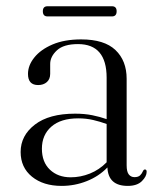

<svg xmlns="http://www.w3.org/2000/svg" viewBox="-20 -585 512 614"><path d="M46 -99Q46 -151.5 91.5 -186.5Q137 -221.5 220 -221.5Q250.5 -221.5 275.2 -216.5Q300 -211.5 321 -204V-336.5Q321 -444 229.5 -444Q183.5 -444 162 -424Q140.5 -404 140.5 -380.5V-349Q140.5 -332 129.8 -322.5Q119 -313 102 -313Q69.5 -313 69.5 -348.5Q69.5 -376 89.8 -401.2Q110 -426.5 148 -442.8Q186 -459 239.5 -459Q313.5 -459 349.2 -425Q385 -391 385 -333V-56.5Q385 -35.5 392 -27Q399 -18.5 410 -18.5Q422 -18.5 428 -24.2Q434 -30 437 -37.5Q439.5 -43 443.5 -43Q449 -43 449 -35.5Q449 -21 433.8 -5.8Q418.5 9.5 388.5 9.5Q326 9.5 323.5 -49.5Q296 -21 257.5 -5.8Q219 9.5 177 9.5Q118.5 9.5 82.2 -20Q46 -49.5 46 -99ZM114 -109.5Q114 -66.5 139.8 -42.2Q165.5 -18 206 -18Q237.5 -18 267.5 -30Q297.5 -42 321 -66V-188.5Q300.5 -196 278.2 -201.2Q256 -206.5 230 -206.5Q174.5 -206.5 144.2 -180Q114 -153.5 114 -109.5ZM117 -549Q117 -565 132 -565H338Q353 -565 353 -549Q353 -532.5 338 -532.5H132Q117 -532.5 117 -549Z"/></svg>

Font: Fraunces 72pt S000 Light
Style: Regular
Weight: 300
Version: Version 1.000; ttfautohint (v1.8.3)